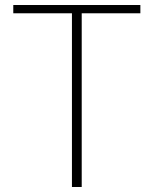

<svg xmlns="http://www.w3.org/2000/svg" viewBox="-20 -746 613 766"><path d="M267 0H306V-693H540V-726H33V-693H267Z"/></svg>

Font: Noto Sans Japanese Thin
Style: Regular
Weight: 100
Designer: Ryoko NISHIZUKA (kana & ideographs); Paul D. Hunt (Latin, Greek & Cyrillic); Wenlong ZHANG (bopomofo); Sandoll Communica
Foundry: Adobe Systems Incorporated
Version: Version 1.000;PS 1;hotconv 1.0.78;makeotf.lib2.5.61930